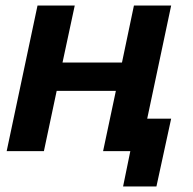

<svg xmlns="http://www.w3.org/2000/svg" viewBox="-20 -544 696 691"><path d="M4 0 115 -524H249L205 -319H419L462 -524H596L485 0H351L397 -217H184L138 0ZM423 127 449 0H351L376 -117H596L543 127Z"/></svg>

Font: Raleway
Style: Bold Italic
Weight: 700
Italic angle: -12°
Designer: Matt McInerney, Pablo Impallari, Rodrigo Fuenzalida
Foundry: Matt McInerney, Pablo Impallari, Rodrigo Fuenzalida
Version: Version 4.101;RELEASE